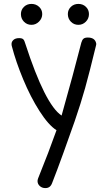

<svg xmlns="http://www.w3.org/2000/svg" viewBox="-20 -703 562 982"><path d="M172 223Q172 217 175 209Q230 73 269 -37Q228 -63 182 -135Q136 -207 98.5 -297.5Q61 -388 41 -465Q39 -471 39 -478Q39 -490 49 -499Q59 -508 78 -508Q93 -508 99 -502Q105 -496 109 -481Q211 -167 295 -112Q356 -328 396 -485Q400 -499 407 -505Q414 -511 429 -511Q466 -511 472 -481Q473 -477 471 -470Q437 -330 415.5 -253Q394 -176 362 -83Q339 -17 304.5 78.5Q270 174 247 232Q242 246 233.5 252.5Q225 259 212 259Q195 259 183.5 248.5Q172 238 172 223ZM87 -631Q87 -653 102.5 -668Q118 -683 141 -683Q164 -683 180 -668Q196 -653 196 -631Q196 -609 179.5 -592.5Q163 -576 141 -576Q118 -576 102.5 -592Q87 -608 87 -631ZM327 -631Q327 -653 342.5 -668Q358 -683 381 -683Q404 -683 419.5 -668Q435 -653 435 -631Q435 -608 419 -592Q403 -576 381 -576Q358 -576 342.5 -592Q327 -608 327 -631Z"/></svg>

Font: Mali
Style: Regular
Weight: 400
Version: Version 1.000; ttfautohint (v1.6)